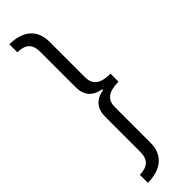

<svg xmlns="http://www.w3.org/2000/svg" viewBox="-385 -782 1138 1138"><g transform="rotate(-45 184.5 -212.5)"><path d="M38 -793V-726C104 -725 136 -698 136 -633V-337C136 -269 168 -228 239 -215V-209C169 -196 136 -155 136 -87V207C136 272 104 299 38 301V368C145 368 217 317 217 211V-86C217 -153 258 -178 339 -179V-246C258 -246 217 -272 217 -340V-634C217 -741 148 -792 38 -793Z"/></g></svg>

Font: Noto Sans Kannada Condensed
Style: Regular
Weight: 400
Width: 3
Designer: Jelle Bosma - Monotype Design Team
Foundry: Monotype Imaging Inc.
Version: Version 2.005